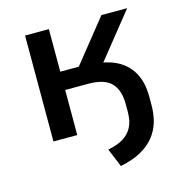

<svg xmlns="http://www.w3.org/2000/svg" viewBox="-103 -591 827 872"><g transform="rotate(-15 311.0 -155.5)"><path d="M359 187 323 100Q367 92 395.5 74.5Q424 57 438.5 28.5Q453 0 453 -43V-80Q453 -145 420.5 -178.5Q388 -212 314 -212H204V0H92V-498H204V-298H291L451 -498H572L375 -252L332 -294Q407 -294 458.5 -270.5Q510 -247 537.5 -200.5Q565 -154 565 -85V-44Q565 -1 554 36Q543 73 518.5 103Q494 133 454.5 154.5Q415 176 359 187Z"/></g></svg>

Font: Nunito Sans 7pt SemiBold
Style: Regular
Weight: 600
Designer: Vernon Adams
Foundry: Vernon Adams
Version: Version 3.101;gftools[0.9.27]